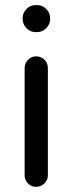

<svg xmlns="http://www.w3.org/2000/svg" viewBox="-20 -724 283 750"><path d="M68.4 -649.4V-653.3Q68.4 -673.8 83.5 -689Q98.6 -704.1 119.1 -704.1H125Q145.5 -704.1 160.6 -689Q175.8 -673.8 175.8 -653.3V-649.4Q175.8 -628.9 160.6 -613.8Q145.5 -598.6 125 -598.6H119.1Q98.6 -598.6 83.5 -613.8Q68.4 -628.9 68.4 -649.4ZM76.2 -39.1V-458Q76.2 -476.6 89.4 -490.2Q102.5 -503.9 121.1 -503.9Q140.6 -503.9 153.8 -490.7Q167 -477.5 167 -458V-39.1Q167 -20.5 153.3 -7.3Q139.6 5.9 121.1 5.9Q102.5 5.9 89.4 -7.3Q76.2 -20.5 76.2 -39.1Z"/></svg>

Font: KTXP_ComRound
Style: Medium
Weight: 500
Version: Version 1.01;May 16, 2022;FontCreator 13.0.0.2683 64-bit